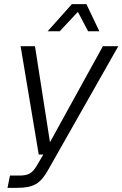

<svg xmlns="http://www.w3.org/2000/svg" viewBox="-20 -752 588 922"><path d="M209 -602H267L354 -695L403 -602H457L395 -732H325ZM16 150H63C140 150 174 130 210 66L548 -530H474L220 -69L148 -530H79L166 -10H188L157 43C134 82 114 91 72 91H28Z"/></svg>

Font: Geist Light
Style: Italic
Weight: 300
Italic angle: -12°
Designer: Basement.studio, Andrés Briganti, Mateo Zaragoza
Foundry: Basement.studio, Vercel, Andrés Briganti, Guido Ferreyra, Mateo Zaragoza
Version: Version 1.500